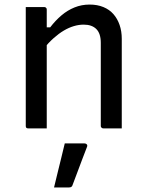

<svg xmlns="http://www.w3.org/2000/svg" viewBox="-20 -563 640 842"><path d="M514 0Q492 0 473.5 0Q455 0 433 0Q430 0 427.5 -1.5Q425 -3 423.5 -5Q422 -7 422 -11Q422 -72 422 -132.5Q422 -193 422 -253.5Q422 -314 422 -375Q422 -416 402.5 -435.5Q383 -455 347 -455Q326 -455 304 -448.5Q282 -442 260 -429Q238 -416 215.5 -396Q193 -376 170 -348V-443H200Q223 -473 249.5 -495.5Q276 -518 307 -530.5Q338 -543 373 -543Q407 -543 433.5 -532Q460 -521 477.5 -501Q495 -481 504.5 -453.5Q514 -426 514 -393Q514 -345 514 -297Q514 -249 514 -200.5Q514 -152 514 -103Q514 -77 514 -51.5Q514 -26 514 0ZM185 0Q171 0 158 0Q145 0 132 0Q119 0 104 0Q101 0 99 -0.5Q97 -1 95.5 -2.5Q94 -4 93.5 -6Q93 -8 93 -11Q93 -64 93 -117Q93 -170 93 -222Q93 -274 93 -327Q93 -380 93 -433Q93 -465 93 -490.5Q93 -516 93 -532Q109 -532 122.5 -532Q136 -532 148.5 -532Q161 -532 174 -532Q178 -532 180 -530.5Q182 -529 183.5 -527Q185 -525 185 -521Q185 -435 185 -348Q185 -261 185 -174Q185 -87 185 0ZM264 66Q286 66 307 66Q328 66 351 66Q357 66 360.5 70Q364 74 362 80Q351 109 340.5 136Q330 163 320 190.5Q310 218 298 249Q297 253 293.5 256Q290 259 283 259Q269 259 253.5 259Q238 259 217 259Q225 226 233 193Q241 160 249 128Q257 96 264 66Z"/></svg>

Font: Recursive
Style: Regular
Weight: 400
Version: Version 1.085